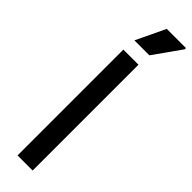

<svg xmlns="http://www.w3.org/2000/svg" viewBox="-310 -905 898 898"><g transform="rotate(45 139.0 -456.0)"><path d="M76 0V-700H176V0ZM82 -767 151 -912H278V-904L181 -767Z"/></g></svg>

Font: Fustat SemiBold
Style: Regular
Weight: 600
Designer: Mohamed Gaber, Khaled Hosny, Laura Garcia Mut
Foundry: Kief Type Foundry, Alif Type Foundry, Hard Type Foundry
Version: Version 1.007